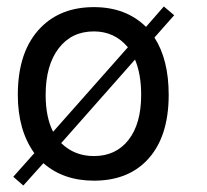

<svg xmlns="http://www.w3.org/2000/svg" viewBox="-20 -547 640 593"><path d="M431 -464 486 -527 518 -500 457 -431Q501 -363 501 -254Q501 -120 432 -50Q372 11 270 11Q176 11 114 -43L52 26L21 -1L86 -74Q35 -145 35 -254Q35 -390 106 -462Q168 -525 270 -525Q369 -525 431 -464ZM144 -140 375 -401Q334 -450 270 -450Q201 -450 161 -397.5Q121 -345 121 -254Q121 -185 144 -140ZM397 -363 169 -105Q210 -65 270 -65Q338 -65 377 -115Q416 -165 416 -254Q416 -318 397 -363Z"/></svg>

Font: Almarai
Style: Regular
Weight: 400
Designer: Boutros International 2019
Foundry: Created by Boutros International 2019
Version: Version 1.10